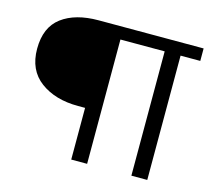

<svg xmlns="http://www.w3.org/2000/svg" viewBox="-98 -801 1033 922"><g transform="rotate(15 418.5 -340.0)"><path d="M628 -618V0H707V-618H805V-680H283Q168 -680 100.5 -629.5Q33 -579 33 -472Q33 -366 106.5 -311.5Q180 -257 294 -257H329V0H408V-618Z"/></g></svg>

Font: Catamaran
Style: Regular
Weight: 400
Designer: Pria Ravichandran
Version: Version 1.000;PS 001.000;hotconv 1.0.70;makeotf.lib2.5.58329